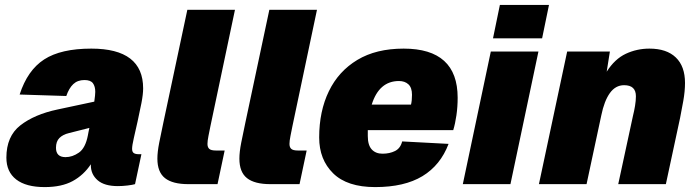

<svg xmlns="http://www.w3.org/2000/svg" viewBox="-20 -750 2846 782"><path d="M350 -77Q350 -80 350 -81Q321 -37 276 -12.5Q231 12 162 12Q86 12 46 -19Q6 -50 6 -108Q6 -195 63 -239.5Q120 -284 214 -304L364 -336Q368 -364 368 -376Q368 -398 358.5 -411Q349 -424 324 -424Q296 -424 278.5 -407.5Q261 -391 250 -359L60 -365Q92 -464 160 -508Q228 -552 352 -552Q563 -552 563 -390Q563 -366 556 -330Q549 -294 540.5 -256Q532 -218 525 -187.5Q518 -157 518 -144Q518 -131 525 -126.5Q532 -122 544 -122H556L530 0Q520 3 499.5 5.5Q479 8 460 8Q405 8 377.5 -16Q350 -40 350 -77ZM208 -148Q208 -110 247 -110Q275 -110 301.5 -128.5Q328 -147 338 -199Q339 -205 340.5 -212.5Q342 -220 344 -229L261 -208Q236 -202 222 -188Q208 -174 208 -148Z M747 0Q683 0 652 -24.5Q621 -49 621 -104Q621 -131 628.5 -169Q636 -207 645 -249L743 -710H937L837 -236Q833 -216 829 -196Q825 -176 825 -164Q825 -150 832.5 -143.5Q840 -137 859 -137H895L866 0Z M1081 0Q1017 0 986 -24.5Q955 -49 955 -104Q955 -131 962.5 -169Q970 -207 979 -249L1077 -710H1271L1171 -236Q1167 -216 1163 -196Q1159 -176 1159 -164Q1159 -150 1166.5 -143.5Q1174 -137 1193 -137H1229L1200 0Z M1508 12Q1394 12 1337 -44Q1280 -100 1280 -190Q1280 -297 1319.5 -378.5Q1359 -460 1435.5 -506Q1512 -552 1624 -552Q1844 -552 1844 -352Q1844 -315 1839 -280.5Q1834 -246 1826 -220H1478Q1478 -208 1478 -196Q1478 -159 1494 -141.5Q1510 -124 1538 -124Q1567 -124 1589 -135Q1611 -146 1618 -174L1807 -164Q1774 -77 1700.5 -32.5Q1627 12 1508 12ZM1605 -420Q1524 -420 1494 -324H1654Q1656 -332 1657 -342Q1658 -352 1658 -364Q1658 -393 1643.5 -406.5Q1629 -420 1605 -420Z M1865 0 1979 -540H2173L2059 0ZM1988 -594 2016 -730H2216L2188 -594Z M2175 0 2290 -540H2464L2451 -458Q2484 -510 2529 -531Q2574 -552 2625 -552Q2695 -552 2732.5 -516Q2770 -480 2770 -412Q2770 -379 2763 -339Q2756 -299 2750 -270L2692 0H2498L2558 -278Q2563 -298 2566.5 -319Q2570 -340 2570 -358Q2570 -403 2522 -403Q2487 -403 2464 -371Q2441 -339 2429 -280L2369 0Z"/></svg>

Font: Geist Black
Style: Italic
Weight: 900
Italic angle: -12°
Designer: Basement.studio, Andrés Briganti, Mateo Zaragoza
Foundry: Basement.studio, Vercel, Andrés Briganti, Guido Ferreyra, Mateo Zaragoza
Version: Version 1.500; ttfautohint (v1.8.4.7-5d5b)